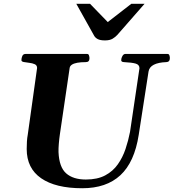

<svg xmlns="http://www.w3.org/2000/svg" viewBox="-20 -977 915 1011"><path d="M413.1 14.2Q272.9 14.2 196.8 -38.3Q120.6 -90.8 120.6 -192.4Q120.6 -212.4 121.8 -231.9Q123 -251.5 126 -266.6L175.3 -619.1Q175.3 -633.3 162.8 -638.9Q150.4 -644.5 134 -646.2Q117.7 -647.9 105.2 -650.4Q92.8 -652.8 92.8 -660.2Q92.8 -670.9 97.4 -681.9Q102.1 -692.9 114.3 -692.9H439Q446.3 -692.9 448.7 -684.8Q451.2 -676.8 451.2 -670.4Q451.2 -649.9 432.1 -649.9Q405.3 -649.9 386.7 -646.5Q368.2 -643.1 358.2 -636.2Q348.1 -629.4 346.7 -618.7L295.4 -270.5Q292 -247.6 289.8 -221.2Q287.6 -194.8 288.1 -176.3Q291.5 -96.7 328.4 -64.2Q365.2 -31.7 432.1 -31.7Q493.2 -31.7 533.9 -53.5Q574.7 -75.2 600.3 -111.6Q626 -147.9 640.9 -192.4Q655.8 -236.8 664.6 -282.2L714.4 -617.7Q714.4 -636.2 694.6 -642.1Q674.8 -647.9 633.3 -649.9Q618.2 -650.4 618.2 -660.2Q618.2 -670.9 624.5 -681.9Q630.9 -692.9 639.6 -692.9H862.3Q869.6 -692.9 872.1 -685.3Q874.5 -677.7 874.5 -671.4Q874.5 -650.4 855.5 -649.9Q814 -648.4 790 -636.2Q766.1 -624 762.2 -600.6L710.4 -266.6Q688 -123 614 -54.4Q540 14.2 413.1 14.2ZM532.7 -764.2Q507.8 -764.2 494.6 -771.2Q481.4 -778.3 475.6 -789.1L381.8 -957H454.1L547.4 -860.8L671.4 -957H741.2L598.1 -793.5Q587.9 -782.2 573 -773.2Q558.1 -764.2 532.7 -764.2Z"/></svg>

Font: Gelasio
Style: Bold Italic
Weight: 700
Italic angle: -8.5°
Designer: Eben Sorkin
Foundry: Eben Sorkin
Version: Version 1.008